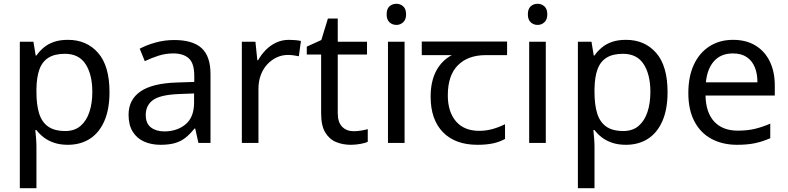

<svg xmlns="http://www.w3.org/2000/svg" viewBox="-20 -757 4175 1017"><path d="M340 -546Q439 -546 499.5 -477Q560 -408 560 -269Q560 -178 532.5 -115.5Q505 -53 455.5 -21.5Q406 10 339 10Q298 10 266 -1Q234 -12 211.5 -29.5Q189 -47 173 -68H167Q169 -51 171 -25Q173 1 173 20V240H85V-536H157L169 -463H173Q189 -486 211.5 -505Q234 -524 265.5 -535Q297 -546 340 -546ZM324 -472Q270 -472 237 -451.5Q204 -431 189 -390Q174 -349 173 -286V-269Q173 -203 187 -157Q201 -111 234.5 -87Q268 -63 326 -63Q375 -63 406.5 -90Q438 -117 453.5 -163.5Q469 -210 469 -270Q469 -362 433.5 -417Q398 -472 324 -472Z M903 -545Q1001 -545 1048 -502Q1095 -459 1095 -365V0H1031L1014 -76H1010Q987 -47 962.5 -27.5Q938 -8 906.5 1Q875 10 830 10Q782 10 743.5 -7Q705 -24 683 -59.5Q661 -95 661 -149Q661 -229 724 -272.5Q787 -316 918 -320L1009 -323V-355Q1009 -422 980 -448Q951 -474 898 -474Q856 -474 818 -461.5Q780 -449 747 -433L720 -499Q755 -518 803 -531.5Q851 -545 903 -545ZM929 -259Q829 -255 790.5 -227Q752 -199 752 -148Q752 -103 779.5 -82Q807 -61 850 -61Q918 -61 963 -98.5Q1008 -136 1008 -214V-262Z M1511 -546Q1526 -546 1543.5 -544.5Q1561 -543 1574 -540L1563 -459Q1550 -462 1534.5 -464Q1519 -466 1505 -466Q1474 -466 1446 -453Q1418 -440 1396 -416.5Q1374 -393 1361.5 -360Q1349 -327 1349 -286V0H1261V-536H1333L1343 -438H1347Q1364 -468 1388 -492.5Q1412 -517 1443 -531.5Q1474 -546 1511 -546Z M1853 -62Q1873 -62 1894 -65.5Q1915 -69 1928 -73V-6Q1914 1 1888 5.5Q1862 10 1838 10Q1796 10 1760.5 -4.5Q1725 -19 1703 -55Q1681 -91 1681 -156V-468H1605V-510L1682 -545L1717 -659H1769V-536H1924V-468H1769V-158Q1769 -109 1792.5 -85.5Q1816 -62 1853 -62Z M2123 -536V0H2035V-536ZM2080 -737Q2100 -737 2115.5 -723.5Q2131 -710 2131 -681Q2131 -653 2115.5 -639Q2100 -625 2080 -625Q2058 -625 2043 -639Q2028 -653 2028 -681Q2028 -710 2043 -723.5Q2058 -737 2080 -737Z M2509 10Q2391 10 2326 -57Q2261 -124 2261 -245Q2261 -325 2290 -380.5Q2319 -436 2373 -465H2214V-537H2666V-465H2553Q2459 -465 2405.5 -411.5Q2352 -358 2352 -252Q2352 -165 2395 -114.5Q2438 -64 2518 -64Q2555 -64 2589 -73.5Q2623 -83 2655 -99V-21Q2626 -5 2591 2.5Q2556 10 2509 10Z M2871 -536V0H2783V-536ZM2828 -737Q2848 -737 2863.5 -723.5Q2879 -710 2879 -681Q2879 -653 2863.5 -639Q2848 -625 2828 -625Q2806 -625 2791 -639Q2776 -653 2776 -681Q2776 -710 2791 -723.5Q2806 -737 2828 -737Z M3296 -546Q3395 -546 3455.5 -477Q3516 -408 3516 -269Q3516 -178 3488.5 -115.5Q3461 -53 3411.5 -21.5Q3362 10 3295 10Q3254 10 3222 -1Q3190 -12 3167.5 -29.5Q3145 -47 3129 -68H3123Q3125 -51 3127 -25Q3129 1 3129 20V240H3041V-536H3113L3125 -463H3129Q3145 -486 3167.5 -505Q3190 -524 3221.5 -535Q3253 -546 3296 -546ZM3280 -472Q3226 -472 3193 -451.5Q3160 -431 3145 -390Q3130 -349 3129 -286V-269Q3129 -203 3143 -157Q3157 -111 3190.5 -87Q3224 -63 3282 -63Q3331 -63 3362.5 -90Q3394 -117 3409.5 -163.5Q3425 -210 3425 -270Q3425 -362 3389.5 -417Q3354 -472 3280 -472Z M3863 -546Q3932 -546 3981.5 -516Q4031 -486 4057.5 -431.5Q4084 -377 4084 -304V-251H3717Q3719 -160 3763.5 -112.5Q3808 -65 3888 -65Q3939 -65 3978.5 -74.5Q4018 -84 4060 -102V-25Q4019 -7 3979 1.5Q3939 10 3884 10Q3808 10 3749.5 -21Q3691 -52 3658.5 -113.5Q3626 -175 3626 -264Q3626 -352 3655.5 -415Q3685 -478 3738.5 -512Q3792 -546 3863 -546ZM3862 -474Q3799 -474 3762.5 -433.5Q3726 -393 3719 -321H3992Q3992 -367 3978 -401Q3964 -435 3935.5 -454.5Q3907 -474 3862 -474Z"/></svg>

Font: usinhala15
Style: Book
Weight: 400
Designer: Jelle Bosma - Monotype Design Team
Foundry: Monotype Imaging Inc.
Version: Version 2.003